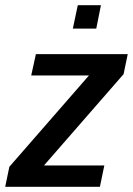

<svg xmlns="http://www.w3.org/2000/svg" viewBox="-34 -718 511 738"><path d="M-14 0 2 -77 308 -428H86L104 -510H457L441 -433L135 -82H367L350 0ZM246 -608 265 -698H354L336 -608Z"/></svg>

Font: Saira SemiCondensed Medium
Style: Italic
Weight: 500
Width: 4
Italic angle: -12°
Designer: Hector Gatti with collaboration of the Omnibus-Type team
Foundry: Omnibus-Type
Version: Version 1.101